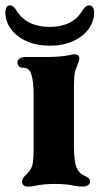

<svg xmlns="http://www.w3.org/2000/svg" viewBox="-35 -684 385 714"><path d="M47 -10Q47 -16 51 -22Q55 -28 61 -33Q71 -43 76 -50Q85 -63 87.5 -80.5Q90 -98 90 -130V-332Q90 -385 80 -412Q76 -422 69 -427Q62 -432 50 -432Q41 -432 35.5 -437.5Q30 -443 30 -452Q30 -460 37.5 -466Q45 -472 60 -472H138Q188 -472 223 -479Q234 -482 243 -482Q260 -482 260 -467Q260 -458 249 -432Q242 -417 241 -397.5Q240 -378 240 -332V-140Q240 -83 250 -60Q260 -38 280 -30Q300 -22 300 -10Q300 -1 292.5 4.5Q285 10 270 10Q259 10 237 6Q209 0 169 0Q127 0 94 7Q82 10 70 10Q47 10 47 -10ZM-15 -638Q-15 -650 -10.5 -657Q-6 -664 2 -664Q15 -664 27 -644Q64 -584 150 -584Q235 -584 271 -644Q283 -664 297 -664Q305 -664 310 -657Q315 -650 315 -638Q315 -604 294 -575.5Q273 -547 235.5 -530.5Q198 -514 150 -514Q102 -514 64.5 -530.5Q27 -547 6 -575.5Q-15 -604 -15 -638Z"/></svg>

Font: Raigarh
Style: Bold
Weight: 700
Designer: jaikishan Patel
Foundry: MagicType
Version: Version 1.000